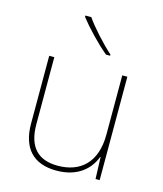

<svg xmlns="http://www.w3.org/2000/svg" viewBox="-115 -851 803 947"><g transform="rotate(15 286.5 -378.0)"><path d="M233 -766H203V-759C238 -714 298 -650 351 -606H372V-612C327 -652 262 -723 233 -766ZM481 -528H455V-226C455 -82 377 -15 262 -15C163 -15 108 -68 108 -186V-528H82V-182C82 -57 144 10 262 10C374 10 431 -50 454 -111H456L460 0H481Z"/></g></svg>

Font: Noto Kufi Arabic Thin
Style: Regular
Weight: 100
Designer: Monotype Design Team, David Williams, Khaled Hosny
Foundry: Google LLC
Version: Version 2.109